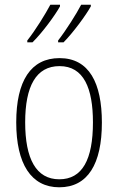

<svg xmlns="http://www.w3.org/2000/svg" viewBox="-20 -879 502 816"><path d="M366 -852V-859H325C306 -822 260 -749 227 -707V-699H250C289 -738 346 -815 366 -852ZM235 -852V-859H194C174 -821 131 -751 96 -707V-699H118C159 -739 215 -815 235 -852ZM413 -358C413 -526 359 -632 233 -632C111 -632 49 -535 49 -359C49 -183 112 -83 232 -83C353 -83 413 -182 413 -358ZM87 -359C87 -512 133 -598 233 -598C336 -598 375 -504 375 -359C375 -201 330 -117 232 -117C133 -117 87 -205 87 -359Z"/></svg>

Font: Noto Sans Kannada UI Condensed ExtraLight
Style: Regular
Weight: 200
Width: 3
Designer: Jelle Bosma - Monotype Design Team
Foundry: Monotype Imaging Inc.
Version: Version 2.005